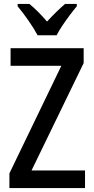

<svg xmlns="http://www.w3.org/2000/svg" viewBox="-20 -960 479 980"><path d="M414 0H28V-75L293 -624H34V-714H407V-638L141 -90H414ZM172 -780Q155 -812 125.5 -854.5Q96 -897 70 -928V-940H130Q151 -923 174.5 -899.5Q198 -876 220 -850Q246 -878 266.5 -898Q287 -918 312 -940H372V-928Q356 -909 336.5 -883Q317 -857 298.5 -829.5Q280 -802 269 -780Z"/></svg>

Font: Noto Sans Condensed Medium
Style: Regular
Weight: 500
Width: 3
Designer: Monotype Design Team
Foundry: Monotype Imaging Inc.
Version: Version 2.013; ttfautohint (v1.8.4.7-5d5b)